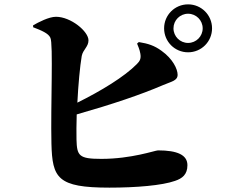

<svg xmlns="http://www.w3.org/2000/svg" viewBox="-20 -833 1040 881"><path d="M843 -593C904 -593 953 -642 953 -703C953 -764 904 -813 843 -813C782 -813 733 -764 733 -703C733 -642 782 -593 843 -593ZM843 -636C806 -636 776 -666 776 -703C776 -740 806 -770 843 -770C880 -770 910 -740 910 -703C910 -666 880 -636 843 -636ZM482 28C605 28 724 18 783 -3C816 -14 840 -32 840 -75C840 -122 794 -143 705 -143C692 -143 584 -104 445 -104C342 -104 333 -118 331 -193C330 -222 331 -263 332 -308C497 -355 627 -399 727 -442C766 -459 795 -462 795 -490C795 -516 773 -563 721 -600C688 -624 660 -633 617 -640L609 -633C612 -625 621 -606 624 -587C628 -564 622 -553 608 -539C551 -481 444 -416 335 -362C339 -443 347 -529 355 -576C361 -606 386 -618 386 -648C386 -689 305 -756 237 -756C204 -756 157 -731 132 -717V-708C171 -693 202 -680 211 -660C225 -635 212 -346 216 -174C220 -16 243 28 482 28Z"/></svg>

Font: GenKiMin2 TW H
Style: Regular
Weight: 900
Version: Version 2.100;PS 2.1;hotconv 16.6.51;makeotf.lib2.5.65220 DE